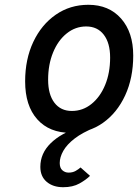

<svg xmlns="http://www.w3.org/2000/svg" viewBox="-20 -543 576 802"><path d="M276 12Q186 12 135.5 -44.8Q85 -101.5 85 -203Q85 -295.5 119 -367.8Q153 -440 212.8 -481.5Q272.5 -523 349 -523Q435 -523 485.8 -465.5Q536.5 -408 536.5 -311Q536.5 -217.5 502.8 -144.5Q469 -71.5 410 -29.8Q351 12 276 12ZM280 -79.5Q326 -79.5 362.2 -108.8Q398.5 -138 419.2 -188.2Q440 -238.5 440 -302.5Q440 -363.5 413.5 -398Q387 -432.5 340 -432.5Q295 -432.5 258.8 -403.5Q222.5 -374.5 201.8 -324Q181 -273.5 181 -210Q181 -148.5 207.2 -114Q233.5 -79.5 280 -79.5ZM244 239Q201.5 239 175 216.5Q148.5 194 148.5 154Q148.5 97.5 191.8 55.2Q235 13 308.5 -10H376Q324.5 10.5 292 35.5Q259.5 60.5 244.5 87Q229.5 113.5 229.5 138Q229.5 158.5 240.5 168.2Q251.5 178 266.5 178Q283.5 178 295.8 171Q308 164 316.5 156.5L356 191.5Q339.5 208 311.8 223.5Q284 239 244 239Z"/></svg>

Font: Overpass Medium
Style: Italic
Weight: 500
Italic angle: -10°
Designer: Delve Withrington, Dave Bailey, Thomas Jockin
Foundry: Delve Fonts LLC
Version: Version 4.000